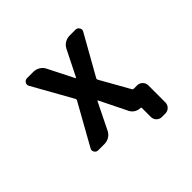

<svg xmlns="http://www.w3.org/2000/svg" viewBox="-198 -1006 1395 1395"><g transform="rotate(-45 500.0 -308.5)"><path d="M731.4 137.7Q707 137.7 690.4 121.1Q673.8 104.5 673.8 80.1V-11.7Q673.8 -18.6 667 -18.6Q642.6 -18.6 622.1 -31.2Q601.6 -43.9 590.8 -65.4L487.3 -275.4Q486.3 -277.3 484.4 -277.3Q482.4 -277.3 481.4 -275.4L379.9 -69.3Q368.2 -45.9 345.7 -32.2Q323.2 -18.6 296.9 -18.6H232.4Q212.9 -18.6 203.1 -35.2Q198.2 -43 198.2 -51.8Q198.2 -60.5 203.1 -68.4L379.9 -384.8Q383.8 -391.6 379.9 -398.4L208 -705.1Q203.1 -712.9 203.1 -721.7Q203.1 -730.5 208 -738.3Q217.8 -754.9 237.3 -754.9H301.8Q328.1 -754.9 351.1 -741.2Q374 -727.5 385.7 -704.1L485.4 -506.8Q486.3 -504.9 488.3 -504.9Q490.2 -504.9 492.2 -506.8L590.8 -704.1Q602.5 -727.5 625.5 -741.2Q648.4 -754.9 674.8 -754.9H735.4Q753.9 -754.9 763.7 -738.3Q769.5 -730.5 769.5 -721.7Q769.5 -712.9 764.6 -705.1L591.8 -398.4Q588.9 -391.6 591.8 -384.8L719.7 -158.2Q723.6 -152.3 730.5 -152.3H765.6Q789.1 -152.3 806.2 -135.3Q823.2 -118.2 823.2 -94.7V80.1Q823.2 104.5 806.2 121.1Q789.1 137.7 765.6 137.7Z"/></g></svg>

Font: Rounded Mgen+ 1mn bold
Style: Bold
Weight: 700
Designer: [Source Han Sans]
Ryoko NISHIZUKA  (kana & ideographs); Paul D. Hunt (Latin, Greek & Cyrillic); Wenlong ZHANG  (bopomofo
Version: Version 1.059.20150602